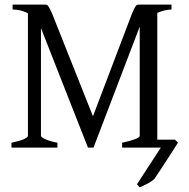

<svg xmlns="http://www.w3.org/2000/svg" viewBox="-20 -635 814 826"><path d="M717.8 -594.2Q705.1 -594.2 689 -590.3Q672.9 -586.4 656.7 -579.6V-34.2H732.9L745.6 -21Q743.2 -17.6 736.3 -6.6Q729.5 4.4 719.7 19.5Q710 34.7 698.7 52Q687.5 69.3 677 85.2Q666.5 101.1 657.7 114.3Q648.9 127.4 644.5 134.3Q638.7 140.1 630.4 145.5Q622.1 150.9 613.3 155.8Q604.5 160.6 595.9 164.3Q587.4 168 581.1 170.9Q577.6 167.5 575.4 164.8Q573.2 162.1 569.3 157.7L671.9 0H505.4V-21Q538.6 -27.8 559.8 -35.9Q581.1 -43.9 581.1 -50.8V-520.5L382.3 0H358.4L156.2 -514.2V-50.8Q156.2 -44.9 174.1 -36.4Q191.9 -27.8 227.1 -21V0H29.3V-21Q63 -27.8 81.5 -35.9Q100.1 -43.9 100.1 -50.8V-577.6Q83 -586.9 65.4 -590.6Q47.9 -594.2 34.2 -594.2V-615.2H173.8Q178.7 -615.2 181.9 -613.8Q185.1 -612.3 188.2 -607.9Q191.4 -603.5 195.3 -595.5Q199.2 -587.4 205.1 -574.2L379.9 -134.8L546.9 -574.2Q553.2 -588.9 557.1 -596.9Q561 -605 564.2 -609.1Q567.4 -613.3 570.6 -614.3Q573.7 -615.2 578.1 -615.2H717.8Z"/></svg>

Font: Noto Serif Devanagari
Style: Regular
Weight: 400
Designer: Monotype Design Team
Foundry: Monotype Imaging Inc.
Version: Version 1.01